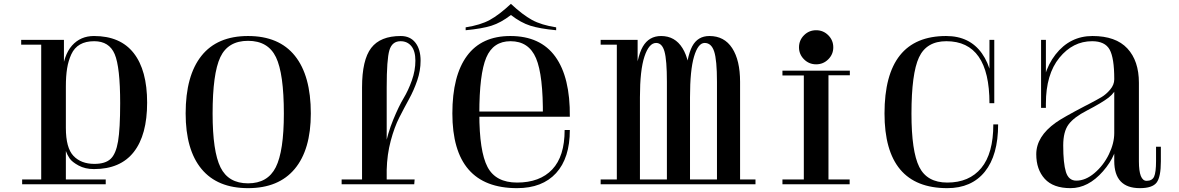

<svg xmlns="http://www.w3.org/2000/svg" viewBox="-20 -957 6123 997"><path d="M469 -743Q547 -743 575.5 -676Q604 -609 604 -421Q604 -288 593 -223Q582 -158 554.5 -132Q527 -106 470 -106Q401 -106 361.5 -147.5Q322 -189 322 -293V-508Q322 -562 328.5 -602Q335 -642 350.5 -675.5Q366 -709 395.5 -726Q425 -743 469 -743ZM301 -569 312 -564V-750H194V-25H95V0H322V-173Q329 -153 341.5 -134.5Q354 -116 388 -97.5Q422 -79 468 -79Q605 -79 674.5 -167.5Q744 -256 744 -424Q744 -592 674.5 -681Q605 -770 468 -770Q398 -770 354 -720.5Q310 -671 301 -569ZM273 0H529V-25H273ZM90 -725H246V-750H90Z M1268 -770Q1108 -770 1026 -667Q944 -564 944 -368Q944 -179 1026.5 -79.5Q1109 20 1268 20Q1427 20 1510.5 -80Q1594 -180 1594 -368Q1594 -564 1511.5 -667Q1429 -770 1268 -770ZM1454 -367Q1454 -172 1412 -88.5Q1370 -5 1268 -5Q1166 -5 1125 -88Q1084 -171 1084 -367Q1084 -575 1124 -660Q1164 -745 1268 -745Q1372 -745 1413 -660Q1454 -575 1454 -367Z M2133 -25 2131 0H1754V-25ZM1860 -20V-503Q1860 -646 1907.5 -708Q1955 -770 2061 -770Q2110 -770 2137 -735.5Q2164 -701 2164 -642Q2164 -590 2146.5 -539Q2129 -488 2104 -442.5Q2079 -397 2053.5 -347Q2028 -297 2009 -226Q1990 -155 1988 -75L1972 -56L1978 -187Q1993 -265 2022 -335.5Q2051 -406 2075.5 -446.5Q2100 -487 2118.5 -539Q2137 -591 2137 -642Q2137 -692 2116 -717.5Q2095 -743 2060 -743Q2016 -743 2002 -696Q1988 -649 1988 -503V-20Z M2912 -282Q2912 -145 2847.5 -77Q2783 -9 2665 -9Q2554 -9 2511.5 -90Q2469 -171 2469 -367Q2469 -573 2505 -658Q2541 -743 2631 -743Q2726 -743 2763.5 -654.5Q2801 -566 2799 -351H2939Q2941 -556 2863.5 -663Q2786 -770 2630 -770Q2481 -770 2405 -667Q2329 -564 2329 -368Q2329 20 2665 20Q2796 20 2867.5 -58Q2939 -136 2939 -282ZM2825 -378H2445L2447 -351H2825ZM2633 -937Q2572 -880 2523.5 -853.5Q2475 -827 2398 -815V-800Q2483 -808 2532 -823.5Q2581 -839 2633 -879ZM2633 -937V-879Q2685 -839 2734 -823.5Q2783 -808 2868 -800V-815Q2791 -827 2742.5 -853.5Q2694 -880 2633 -937Z M3563 -532V0H3443V-532Q3443 -645 3430.5 -689.5Q3418 -734 3387 -734Q3350 -734 3326.5 -663.5Q3303 -593 3303 -452L3275 -524Q3286 -660 3318 -715Q3350 -770 3413 -770Q3485 -770 3524 -707Q3563 -644 3563 -532ZM3303 0H3183V-750H3291V-587L3303 -595ZM3768 0H3099V-25H3768ZM3099 -725V-750H3205V-725ZM3823 -532V0H3703V-532Q3703 -645 3688.5 -689.5Q3674 -734 3639 -734Q3605 -734 3584 -663.5Q3563 -593 3563 -452L3534 -524Q3546 -663 3574.5 -716.5Q3603 -770 3664 -770Q3741 -770 3782 -707Q3823 -644 3823 -532ZM3903 -25V0H3801V-25Z M4307 -711Q4307 -748 4281 -774Q4255 -800 4218 -800Q4181 -800 4155 -774Q4129 -748 4129 -711Q4129 -675 4155 -649Q4181 -623 4218 -623Q4255 -623 4281 -649Q4307 -675 4307 -711ZM4282 0H4154V-590H4282ZM4392 -25V0H4260V-25ZM4176 0H4043V-25H4176ZM4043 -565V-590H4181V-565ZM4393 -590V-566H4260V-590Z M5143 -421V-750H5118V-421ZM5138 -311Q5138 -160 5075.5 -84.5Q5013 -9 4899 -9Q4794 -9 4753.5 -90Q4713 -171 4713 -367Q4713 -575 4752 -659Q4791 -743 4894 -743Q5118 -743 5118 -421H5143Q5143 -589 5079 -679.5Q5015 -770 4893 -770Q4573 -770 4573 -368Q4573 20 4899 20Q5025 20 5094 -65.5Q5163 -151 5163 -311Z M5894 -119V-527Q5894 -641 5834 -705.5Q5774 -770 5653 -770Q5536 -770 5461 -674Q5386 -578 5386 -419H5411Q5411 -571 5481 -657Q5551 -743 5651 -743Q5718 -743 5742 -699.5Q5766 -656 5766 -547V-121Q5766 20 5899 20Q5964 20 5986 -9Q6008 -38 6008 -119V-195H5983V-121Q5983 -62 5973 -40Q5963 -18 5934 -18Q5894 -18 5894 -119ZM5766 -545Q5766 -517 5745 -492Q5724 -467 5699.5 -452.5Q5675 -438 5629 -414Q5620 -409 5615 -407Q5498 -346 5462 -320Q5361 -248 5361 -156Q5361 -77 5405 -28.5Q5449 20 5539 20Q5631 20 5707.5 -67.5Q5784 -155 5784 -249L5766 -356V-266Q5766 -213 5738 -155.5Q5710 -98 5663.5 -58.5Q5617 -19 5569 -19Q5529 -19 5515 -64Q5501 -109 5501 -202Q5501 -273 5528.5 -310.5Q5556 -348 5624 -383Q5703 -424 5737 -450.5Q5771 -477 5784 -516V-545ZM5411 -750H5386V-397H5411Z"/></svg>

Font: Solide Mirage
Style: Etroit
Weight: 400
Designer: Jérémy Landes
Foundry: Velvetyne Type Foundry
Version: Version 1.1